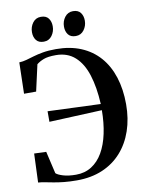

<svg xmlns="http://www.w3.org/2000/svg" viewBox="-102 -1021 836 1102"><g transform="rotate(-10 316.5 -470.0)"><path d="M256 11Q214 11 180.8 7.5Q147.5 4 121 -1Q94.5 -6 73 -10.2Q51.5 -14.5 33.5 -15.5L40 -183.5L110 -181L140 -51.5Q150 -41 181 -31.5Q212 -22 256.5 -22Q308 -22 347.2 -47Q386.5 -72 412.8 -117.5Q439 -163 452.2 -225Q465.5 -287 466 -361L158 -347.5V-409L466 -397Q461 -495 438.2 -567Q415.5 -639 371.5 -678.5Q327.5 -718 260.5 -718Q213.5 -718 188.8 -708.2Q164 -698.5 147.5 -685L113 -531.5H42.5L47 -713.5Q68.5 -714.5 89 -720.2Q109.5 -726 133.8 -733.2Q158 -740.5 190.2 -746.2Q222.5 -752 267 -752Q349 -752 412.5 -725.5Q476 -699 519.8 -649.2Q563.5 -599.5 586.2 -529Q609 -458.5 609 -370.5Q609 -286.5 585 -216.5Q561 -146.5 515.5 -95.5Q470 -44.5 404.8 -16.8Q339.5 11 256 11ZM206 -806Q177 -806 162.8 -824.2Q148.5 -842.5 148.5 -871Q148.5 -902 166.2 -925.8Q184 -949.5 213.5 -949.5H214.5Q244 -949.5 258 -931Q272 -912.5 272 -884.5Q272 -854 254.5 -830Q237 -806 207 -806ZM392.5 -806Q363.5 -806 349.2 -824.2Q335 -842.5 335 -871Q335 -902 353 -925.8Q371 -949.5 400.5 -949.5H401.5Q430.5 -949.5 444.8 -931Q459 -912.5 459 -884.5Q459 -854 441.2 -830Q423.5 -806 393.5 -806Z"/></g></svg>

Font: Merriweather 120pt SemiBold
Style: Regular
Weight: 600
Version: Version 2.100